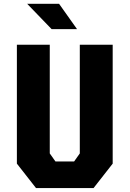

<svg xmlns="http://www.w3.org/2000/svg" viewBox="-20 -958 660 978"><path d="M163.5 0H456.5L554 -124.5V-730H386.5V-176.5L357.5 -135.5H262.5L233.5 -176.5V-730H66V-124.5ZM118.5 -938.5 243 -809.5H372.5L281 -938.5Z"/></svg>

Font: Monaspace Krypton ExtraBold
Style: Regular
Weight: 800
Designer: Riley Cran & the Lettermatic Team
Foundry: Lettermatic
Version: Version 1.101 (Monaspace Krypton)